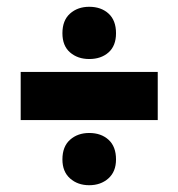

<svg xmlns="http://www.w3.org/2000/svg" viewBox="-20 -605 526 566"><path d="M243 -431Q209 -431 186.5 -450.5Q164 -470 164 -507Q164 -545 186.5 -565Q209 -585 243 -585Q278 -585 300 -565Q322 -545 322 -507Q322 -470 300 -450.5Q278 -431 243 -431ZM41 -251V-393H445V-251ZM243 -59Q209 -59 186.5 -79Q164 -99 164 -135Q164 -173 186.5 -193Q209 -213 243 -213Q278 -213 300 -193Q322 -173 322 -135Q322 -99 299.5 -79Q277 -59 243 -59Z"/></svg>

Font: Bricolage Grotesque 48pt ExtraBold
Style: Regular
Weight: 800
Designer: Mathieu Triay
Foundry: Atelier Triay
Version: Version 1.000; ttfautohint (v1.8.4.7-5d5b);gftools[0.9.32]